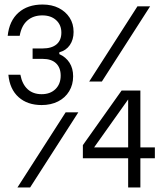

<svg xmlns="http://www.w3.org/2000/svg" viewBox="-20 -828 740 848"><path d="M643 -800 430 -468H374L587 -800ZM326 -332 113 0H57L270 -332ZM303 -491Q303 -454 285.5 -425Q268 -396 236.5 -380Q205 -364 164 -364Q101 -364 62 -399Q23 -434 17 -498H70Q78 -456 102 -434Q126 -412 164 -412Q202 -412 225 -434.5Q248 -457 248 -494Q248 -529 227.5 -548.5Q207 -568 168 -568H124V-614H168Q208 -614 229.5 -632Q251 -650 251 -684Q251 -718 228 -739Q205 -760 167 -760Q127 -760 101 -737.5Q75 -715 67 -670H14Q21 -736 61.5 -772Q102 -808 168 -808Q209 -808 239.5 -792.5Q270 -777 287.5 -750Q305 -723 305 -687Q305 -653 288.5 -629Q272 -605 242 -597V-589Q271 -576 287 -551Q303 -526 303 -491ZM600 -428V-177H664V-129H600V0H546V-129H346V-187L517 -428ZM380 -155 373 -177H546V-424H571Z"/></svg>

Font: Martian Mono SemiExpanded ExtraLight
Style: Regular
Weight: 250
Monospace: yes
Version: Version 0.930